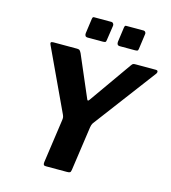

<svg xmlns="http://www.w3.org/2000/svg" viewBox="-135 -1062 1043 1171"><g transform="rotate(15 386.5 -477.0)"><path d="M759 -742Q770 -742 772 -735.5Q774 -729 769 -721L477 -333Q470 -325 466.5 -314.5Q463 -304 460 -279L423 -20Q421 -6 415.5 -3Q410 0 396 0H264Q253 0 250 -5Q247 -10 248 -21L287 -295Q289 -308 288 -315Q287 -322 283 -331L100 -722Q95 -732 97.5 -737Q100 -742 113 -742H263Q275 -742 280 -736.5Q285 -731 290 -721L402 -460Q407 -447 416 -460L605 -728Q612 -738 616.5 -740Q621 -742 633 -742H759ZM438 -934 424 -840Q423 -829 418.5 -826.5Q414 -824 401 -824H308Q296 -824 292 -830.5Q288 -837 289 -847L302 -941Q304 -950 306 -952Q308 -954 315 -954H423Q430 -954 434.5 -947.5Q439 -941 438 -934ZM640 -934 627 -840Q626 -829 621.5 -826.5Q617 -824 604 -824H511Q499 -824 495 -830.5Q491 -837 492 -847L505 -941Q507 -950 509 -952Q511 -954 518 -954H626Q633 -954 637.5 -947.5Q642 -941 640 -934Z"/></g></svg>

Font: Libre Franklin Thin
Style: Bold Italic
Weight: 700
Italic angle: -8°
Version: Version 3.000